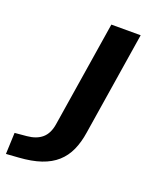

<svg xmlns="http://www.w3.org/2000/svg" viewBox="-251 -569 672 837"><g transform="rotate(20 85.5 -150.5)"><path d="M-120 193 -116 94 -61 89Q-17 85 8.5 63Q34 41 41 -3L119 -494H255L179 -15Q172 32 155.5 68.5Q139 105 110.5 130.5Q82 156 39.5 170.5Q-3 185 -63 189Z"/></g></svg>

Font: Nunito Sans 10pt SemiExpanded
Style: Bold Italic
Weight: 700
Width: 6
Italic angle: -9°
Designer: Vernon Adams
Foundry: Vernon Adams
Version: Version 3.101;gftools[0.9.27]